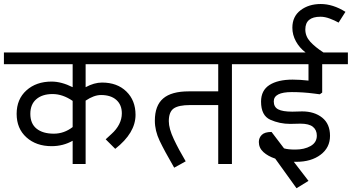

<svg xmlns="http://www.w3.org/2000/svg" viewBox="-50 -838 1798 981"><path d="M387.5 -392.5Q431.2 -416.2 471.2 -416.2Q548.8 -416.2 595.6 -370.6Q642.5 -325 642.5 -251.2Q642.5 -158.8 538.8 -77.5L490 -126.2Q495 -131.2 520 -153.8Q545 -176.2 558.8 -203.1Q572.5 -230 572.5 -258.8Q572.5 -302.5 544.4 -327.5Q516.2 -352.5 466.2 -352.5Q430 -352.5 387.5 -323.8V0H321.2V-118.8Q272.5 -91.2 213.8 -91.2Q135 -91.2 85 -136.2Q35 -181.2 35 -256.2Q35 -331.2 85 -376.2Q135 -421.2 213.8 -421.2Q263.8 -421.2 321.2 -392.5V-510H-30V-570H716.2V-510H387.5ZM321.2 -188.8V-322.5Q270 -357.5 218.8 -357.5Q166.2 -357.5 135.6 -331.2Q105 -305 105 -256.2Q105 -206.2 136.9 -180.6Q168.8 -155 225 -155Q277.5 -155 321.2 -188.8Z M1135 -510V0H1065V-301.2H921.2Q862.5 -301.2 837.5 -283.8Q812.5 -266.2 812.5 -218.8Q812.5 -181.2 838.1 -126.9Q863.8 -72.5 898.8 -13.8L840 18.8Q790 -67.5 765.6 -118.8Q741.2 -170 741.2 -221.2Q741.2 -298.8 783.8 -335Q826.2 -371.2 913.8 -371.2H1065V-510H656.2V-570H1257.5V-510Z M1348.8 -320Q1348.8 -291.2 1371.2 -279.4Q1393.8 -267.5 1443.8 -267.5L1493.8 -268.8Q1556.2 -268.8 1596.2 -236.9Q1636.2 -205 1636.2 -143.8Q1636.2 -83.8 1588.1 -47.5Q1540 -11.2 1463.8 -11.2H1451.2L1526.2 86.2L1465 123.8L1356.2 -27.5Q1318.8 -40 1295.6 -61.2Q1272.5 -82.5 1272.5 -112.5Q1272.5 -133.8 1287.5 -148.8Q1302.5 -163.8 1337.5 -163.8L1401.2 -80Q1421.2 -73.8 1458.8 -73.8Q1505 -73.8 1536.9 -91.9Q1568.8 -110 1568.8 -145Q1568.8 -173.8 1548.8 -190Q1528.8 -206.2 1485 -206.2L1432.5 -205Q1378.8 -205 1331.2 -226.2Q1283.8 -247.5 1283.8 -318.8Q1283.8 -376.2 1326.9 -403.8Q1370 -431.2 1445 -431.2Q1482.5 -431.2 1526.2 -426.2V-510H1192.5V-570H1511.2Q1480 -593.8 1461.9 -626.9Q1443.8 -660 1443.8 -696.2Q1443.8 -753.8 1485.6 -785.6Q1527.5 -817.5 1588.8 -817.5Q1651.2 -817.5 1715 -777.5L1680 -722.5Q1660 -733.8 1635 -743.1Q1610 -752.5 1587.5 -752.5Q1510 -752.5 1510 -687.5Q1510 -652.5 1535 -625Q1560 -597.5 1602.5 -570H1727.5V-510H1596.2V-365L1583.8 -356.2L1555 -360Q1497.5 -367.5 1441.2 -367.5Q1348.8 -367.5 1348.8 -320Z"/></svg>

Font: Cambay
Style: Regular
Weight: 400
Designer: Pooja Saxena
Foundry: Pooja Saxena
Version: Version 1.181;PS 001.181;hotconv 1.0.70;makeotf.lib2.5.58329